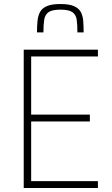

<svg xmlns="http://www.w3.org/2000/svg" viewBox="-20 -935 555 955"><path d="M98 0V-688H467V-654H135V-365H427V-331H135V-34H467V0ZM281 -915Q324 -915 348 -904.5Q372 -894 382 -875Q392 -856 394 -830.5Q396 -805 396 -774H365Q365 -812 361.5 -837Q358 -862 340 -874.5Q322 -887 281 -887Q239 -887 221.5 -874.5Q204 -862 200 -837.5Q196 -813 196 -774H164Q164 -805 166.5 -830.5Q169 -856 179 -875Q189 -894 213 -904.5Q237 -915 281 -915Z"/></svg>

Font: Saira SemiCondensed Thin
Style: Regular
Weight: 250
Width: 4
Designer: Hector Gatti with collaboration of the Omnibus-Type team
Foundry: Omnibus-Type
Version: Version 1.101